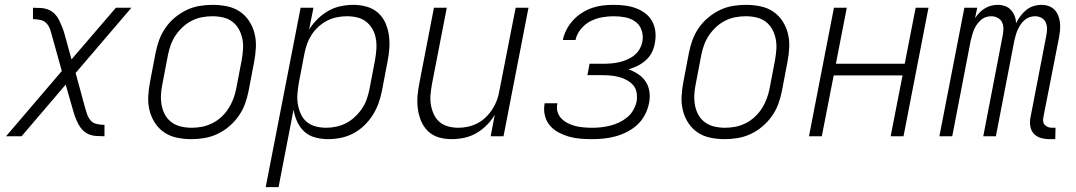

<svg xmlns="http://www.w3.org/2000/svg" viewBox="-20 -562 4440 792"><path d="M5 0 235 -269 196 -409Q192 -424 187.5 -438.5Q183 -453 173 -464.5Q163 -476 147.5 -479.5Q132 -483 116 -483V-530Q132 -530 148.5 -529Q165 -528 180 -522Q195 -516 206 -504.5Q217 -493 223.5 -479.5Q230 -466 236 -451.5Q242 -437 246 -422L275 -317L458 -530H522L292 -261L330 -121Q334 -106 339 -91.5Q344 -77 353.5 -65.5Q363 -54 379 -50.5Q395 -47 411 -47V0Q395 0 378 -1Q361 -2 346.5 -8Q332 -14 321 -25.5Q310 -37 303 -50.5Q296 -64 290.5 -78.5Q285 -93 281 -108L251 -213L69 0Z M769 12Q739 12 710 6Q681 0 658 -15.5Q635 -31 619.5 -54.5Q604 -78 597 -106Q590 -134 591.5 -164Q593 -194 599 -225L622 -345Q627 -371 636.5 -397Q646 -423 662.5 -447Q679 -471 702 -490Q725 -509 750.5 -521Q776 -533 803 -537.5Q830 -542 857 -542Q887 -542 916.5 -536Q946 -530 969 -514.5Q992 -499 1007.5 -475.5Q1023 -452 1030 -424Q1037 -396 1035.5 -366Q1034 -336 1028 -305L1005 -185Q1000 -159 990.5 -133Q981 -107 964 -83Q947 -59 924.5 -40Q902 -21 876 -9Q850 3 823 7.5Q796 12 769 12ZM771 -35Q792 -35 813 -39Q834 -43 854.5 -53Q875 -63 892 -78.5Q909 -94 921.5 -113Q934 -132 942 -153Q950 -174 954 -194L977 -314Q981 -337 982.5 -359.5Q984 -382 979.5 -403Q975 -424 965 -442Q955 -460 938.5 -472.5Q922 -485 900.5 -490Q879 -495 856 -495Q835 -495 813.5 -491Q792 -487 772 -477Q752 -467 735 -451.5Q718 -436 705 -417Q692 -398 684.5 -377Q677 -356 673 -336L650 -216Q645 -193 644 -170.5Q643 -148 647 -127Q651 -106 661 -88Q671 -70 688 -57.5Q705 -45 726.5 -40Q748 -35 771 -35Z M1076 210 1220 -530H1273L1255 -440Q1270 -464 1290.5 -484Q1311 -504 1335 -517.5Q1359 -531 1385.5 -536.5Q1412 -542 1438 -542Q1466 -542 1492.5 -534.5Q1519 -527 1538.5 -510Q1558 -493 1569 -469Q1580 -445 1584 -418Q1588 -391 1586 -362.5Q1584 -334 1578 -305L1555 -185Q1550 -160 1541 -135Q1532 -110 1517 -86.5Q1502 -63 1481.5 -43.5Q1461 -24 1437 -11.5Q1413 1 1386.5 6.5Q1360 12 1334 12Q1306 12 1280 5Q1254 -2 1235.5 -19Q1217 -36 1206 -60Q1195 -84 1191 -110L1129 210ZM1326 -35Q1346 -35 1367 -39.5Q1388 -44 1407.5 -54Q1427 -64 1444 -80Q1461 -96 1473.5 -114.5Q1486 -133 1493 -153.5Q1500 -174 1504 -194L1527 -314Q1531 -337 1532.5 -359Q1534 -381 1530.5 -402Q1527 -423 1517 -441Q1507 -459 1491 -472Q1475 -485 1454 -490Q1433 -495 1411 -495Q1391 -495 1370.5 -491Q1350 -487 1331 -477.5Q1312 -468 1295 -453Q1278 -438 1266 -419.5Q1254 -401 1247 -381.5Q1240 -362 1236 -342L1213 -222Q1209 -199 1207 -176.5Q1205 -154 1208.5 -133Q1212 -112 1220.5 -92.5Q1229 -73 1245 -59.5Q1261 -46 1282 -40.5Q1303 -35 1326 -35Z M1844 12Q1815 12 1789.5 4.5Q1764 -3 1745.5 -21Q1727 -39 1717 -63Q1707 -87 1703.5 -114Q1700 -141 1702.5 -169Q1705 -197 1711 -225L1770 -530H1823L1762 -216Q1758 -194 1756 -172Q1754 -150 1757.5 -129.5Q1761 -109 1769.5 -90.5Q1778 -72 1793 -59Q1808 -46 1828.5 -40.5Q1849 -35 1871 -35Q1891 -35 1911 -39.5Q1931 -44 1949.5 -53.5Q1968 -63 1984 -78.5Q2000 -94 2011.5 -112Q2023 -130 2030 -149.5Q2037 -169 2040 -188L2107 -530H2160L2057 0H2004L2021 -89Q2008 -66 1988 -46Q1968 -26 1944.5 -12.5Q1921 1 1894.5 6.5Q1868 12 1844 12Z M2423 12Q2398 12 2373.5 10Q2349 8 2326.5 1.5Q2304 -5 2283.5 -16Q2263 -27 2248.5 -44Q2234 -61 2228 -84Q2222 -107 2226 -132L2227 -136H2279V-134Q2275 -116 2280 -100Q2285 -84 2296.5 -72.5Q2308 -61 2323 -53.5Q2338 -46 2354 -42Q2370 -38 2388 -36.5Q2406 -35 2423 -35Q2442 -35 2460 -37Q2478 -39 2496.5 -43.5Q2515 -48 2533 -56.5Q2551 -65 2566.5 -77.5Q2582 -90 2592 -107.5Q2602 -125 2606 -143Q2609 -162 2606 -180Q2603 -198 2592 -210.5Q2581 -223 2565.5 -231.5Q2550 -240 2533 -244.5Q2516 -249 2498 -250.5Q2480 -252 2461 -252H2403L2412 -299H2470Q2486 -299 2502.5 -300.5Q2519 -302 2534.5 -305.5Q2550 -309 2566.5 -316Q2583 -323 2596.5 -334Q2610 -345 2618.5 -360Q2627 -375 2630 -391Q2634 -415 2626.5 -437.5Q2619 -460 2600.5 -473Q2582 -486 2559 -490.5Q2536 -495 2511 -495Q2487 -495 2462.5 -490.5Q2438 -486 2415.5 -474.5Q2393 -463 2376 -442Q2359 -421 2354 -397H2302V-398Q2306 -419 2317 -440Q2328 -461 2344 -478.5Q2360 -496 2380.5 -509Q2401 -522 2423 -529.5Q2445 -537 2467 -539.5Q2489 -542 2511 -542Q2535 -542 2558.5 -539Q2582 -536 2603.5 -528Q2625 -520 2642.5 -506.5Q2660 -493 2670.5 -473.5Q2681 -454 2683.5 -430.5Q2686 -407 2681 -383Q2678 -364 2669 -346Q2660 -328 2644.5 -314Q2629 -300 2611 -291Q2593 -282 2573 -276Q2595 -268 2613.5 -255.5Q2632 -243 2644 -224.5Q2656 -206 2659 -182.5Q2662 -159 2657 -135Q2652 -111 2640 -88Q2628 -65 2609 -47.5Q2590 -30 2566.5 -18Q2543 -6 2519 0.5Q2495 7 2470.5 9.5Q2446 12 2423 12Z M2969 12Q2939 12 2910 6Q2881 0 2858 -15.5Q2835 -31 2819.5 -54.5Q2804 -78 2797 -106Q2790 -134 2791.5 -164Q2793 -194 2799 -225L2822 -345Q2827 -371 2836.5 -397Q2846 -423 2862.5 -447Q2879 -471 2902 -490Q2925 -509 2950.5 -521Q2976 -533 3003 -537.5Q3030 -542 3057 -542Q3087 -542 3116.5 -536Q3146 -530 3169 -514.5Q3192 -499 3207.5 -475.5Q3223 -452 3230 -424Q3237 -396 3235.5 -366Q3234 -336 3228 -305L3205 -185Q3200 -159 3190.5 -133Q3181 -107 3164 -83Q3147 -59 3124.5 -40Q3102 -21 3076 -9Q3050 3 3023 7.5Q2996 12 2969 12ZM2971 -35Q2992 -35 3013 -39Q3034 -43 3054.5 -53Q3075 -63 3092 -78.5Q3109 -94 3121.5 -113Q3134 -132 3142 -153Q3150 -174 3154 -194L3177 -314Q3181 -337 3182.5 -359.5Q3184 -382 3179.5 -403Q3175 -424 3165 -442Q3155 -460 3138.5 -472.5Q3122 -485 3100.5 -490Q3079 -495 3056 -495Q3035 -495 3013.5 -491Q2992 -487 2972 -477Q2952 -467 2935 -451.5Q2918 -436 2905 -417Q2892 -398 2884.5 -377Q2877 -356 2873 -336L2850 -216Q2845 -193 2844 -170.5Q2843 -148 2847 -127Q2851 -106 2861 -88Q2871 -70 2888 -57.5Q2905 -45 2926.5 -40Q2948 -35 2971 -35Z M3317 0 3420 -530H3473L3428 -299H3712L3757 -530H3810L3707 0H3654L3703 -251H3419L3370 0Z M4309 12Q4291 12 4273.5 7Q4256 2 4244.5 -10.5Q4233 -23 4230 -41.5Q4227 -60 4231 -79L4296 -415Q4299 -429 4299 -443.5Q4299 -458 4293.5 -470Q4288 -482 4276 -488.5Q4264 -495 4249 -495Q4238 -495 4226.5 -491Q4215 -487 4205.5 -478.5Q4196 -470 4189.5 -460Q4183 -450 4178 -439Q4173 -428 4170 -417Q4167 -406 4164 -394L4088 0H4036L4116 -415Q4119 -429 4119 -443.5Q4119 -458 4113.5 -470Q4108 -482 4095.5 -488.5Q4083 -495 4069 -495Q4057 -495 4045.5 -491Q4034 -487 4025 -478.5Q4016 -470 4009 -460Q4002 -450 3997.5 -439Q3993 -428 3990 -417Q3987 -406 3984 -394L3908 0H3855L3958 -530H4011L4002 -487Q4010 -499 4020 -509.5Q4030 -520 4042.5 -527.5Q4055 -535 4068.5 -538.5Q4082 -542 4095 -542Q4111 -542 4125.5 -537Q4140 -532 4150 -521Q4160 -510 4165.5 -496Q4171 -482 4171 -466Q4179 -482 4189.5 -496Q4200 -510 4213.5 -521Q4227 -532 4243.5 -537Q4260 -542 4276 -542Q4292 -542 4306 -537Q4320 -532 4330 -521.5Q4340 -511 4345.5 -497Q4351 -483 4352.5 -467.5Q4354 -452 4352.5 -436.5Q4351 -421 4348 -405L4284 -79Q4282 -70 4283 -61.5Q4284 -53 4289.5 -47Q4295 -41 4303 -38Q4311 -35 4319 -35H4334L4333 12Z"/></svg>

Font: Lode Dark Term
Style: Italic
Weight: 400
Italic angle: -11°
Monospace: yes
Designer: Belleve Invis
Foundry: Belleve Invis
Version: Version 29.2.0